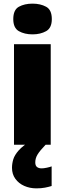

<svg xmlns="http://www.w3.org/2000/svg" viewBox="-20 -796 356 1056"><path d="M259 -553V0H57V-553ZM159 -776Q202 -776 233.5 -759Q265 -742 265 -691Q265 -642 233.5 -624.5Q202 -607 159 -607Q115 -607 84 -624.5Q53 -642 53 -691Q53 -742 84 -759Q115 -776 159 -776ZM174 97Q174 115 183.5 122.5Q193 130 209 130Q220 130 237 126.5Q254 123 264 119V227Q248 232 227.5 236Q207 240 180 240Q144 240 113.5 226.5Q83 213 64.5 187.5Q46 162 46 127Q46 104 53 80.5Q60 57 83 31Q106 5 155 -25L231 0Q200 32 187 53Q174 74 174 97Z"/></svg>

Font: Noto Sans Display Black
Style: Regular
Weight: 900
Designer: Monotype Design Team
Foundry: Monotype Imaging Inc.
Version: Version 2.003